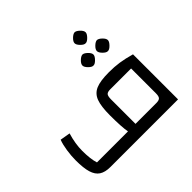

<svg xmlns="http://www.w3.org/2000/svg" viewBox="-185 -1102 1353 1353"><g transform="rotate(-45 492.0 -425.0)"><path d="M70 0ZM70 -206Q70 -251 77.5 -300.5Q85 -350 98 -384L174 -371Q150 -290 150 -222Q150 -139 166 -90H475Q465 -143 465 -260Q465 -349 482.5 -395.5Q500 -442 544 -461Q588 -480 675 -480Q730 -480 777 -473Q824 -466 884 -449V0H210Q158 0 127.5 -20Q97 -40 83.5 -84.5Q70 -129 70 -206ZM804 -140V-388H596Q569 -388 559.5 -377Q550 -366 550 -333V-90H758Q784 -90 794 -100.5Q804 -111 804 -140ZM576 -645Q576 -661 595.5 -680Q615 -699 631 -700Q647 -699 666.5 -680Q686 -661 686 -645Q686 -630 666 -609.5Q646 -589 631 -590Q616 -589 596 -609Q576 -629 576 -645ZM720 -645Q720 -661 739.5 -680Q759 -699 775 -700Q791 -699 810.5 -680Q830 -661 830 -645Q830 -630 810 -609.5Q790 -589 775 -590Q760 -589 740 -609Q720 -629 720 -645ZM648 -795Q648 -811 667.5 -830Q687 -849 703 -850Q719 -849 738.5 -830Q758 -811 758 -795Q758 -780 738 -759.5Q718 -739 703 -740Q688 -739 668 -759Q648 -779 648 -795Z"/></g></svg>

Font: Changa
Style: Regular
Weight: 400
Designer: Eduardo Rodriguez Tunni
Foundry: Eduardo Rodriguez Tunni
Version: Version 2.002; ttfautohint (v1.5.10-5e6f)